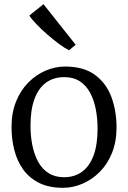

<svg xmlns="http://www.w3.org/2000/svg" viewBox="-20 -885 611 916"><path d="M35 -279.5Q35 -347.5 56.8 -401Q78.5 -454.5 115.2 -491.5Q152 -528.5 197.5 -548Q243 -567.5 290.5 -567.5Q379.5 -567.5 433.5 -527.5Q487.5 -487.5 511.8 -421.2Q536 -355 536 -277.5Q536 -209.5 514.5 -155.8Q493 -102 456 -65Q419 -28 373.5 -8.5Q328 11 280.5 11Q214 11 167 -12.2Q120 -35.5 91 -75.8Q62 -116 48.5 -168.5Q35 -221 35 -279.5ZM285.5 -39.5Q335.5 -39.5 371.5 -65.8Q407.5 -92 426.5 -143.5Q445.5 -195 445.5 -271Q445.5 -320.5 436.8 -364.8Q428 -409 409.5 -443.2Q391 -477.5 360.8 -497.2Q330.5 -517 286.5 -517Q236 -517 200 -491Q164 -465 144.8 -413.5Q125.5 -362 125.5 -285.5Q125.5 -236 134.5 -191.5Q143.5 -147 162.2 -112.8Q181 -78.5 211.8 -59Q242.5 -39.5 285.5 -39.5ZM309 -645.5Q291 -654 263.2 -674.2Q235.5 -694.5 206 -720.2Q176.5 -746 153.2 -770.2Q130 -794.5 120 -811L187.5 -865L341 -671.5L310 -645.5Z"/></svg>

Font: Merriweather 24pt Light
Style: Regular
Weight: 300
Designer: Eben Sorkin
Foundry: Eben Sorkin
Version: Version 2.100